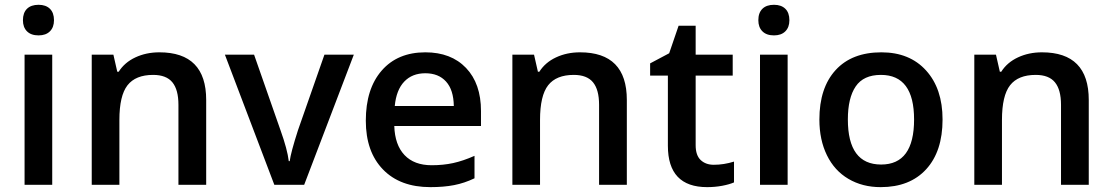

<svg xmlns="http://www.w3.org/2000/svg" viewBox="-20 -767 4617 797"><path d="M196.8 0H82V-540H196.8ZM75.2 -683.1Q75.2 -713.9 92 -730.5Q108.9 -747.1 140.1 -747.1Q170.4 -747.1 187.3 -730.5Q204.1 -713.9 204.1 -683.1Q204.1 -653.8 187.3 -637Q170.4 -620.1 140.1 -620.1Q108.9 -620.1 92 -637Q75.2 -653.8 75.2 -683.1Z M835.9 0H720.7V-332Q720.7 -394.5 695.6 -425.3Q670.4 -456.1 615.7 -456.1Q543 -456.1 509.3 -413.1Q475.6 -370.1 475.6 -269V0H360.8V-540H450.7L466.8 -469.2H472.7Q497.1 -507.8 542 -528.8Q586.9 -549.8 641.6 -549.8Q835.9 -549.8 835.9 -352.1Z M1118.7 0 913.6 -540H1034.7L1144.5 -226.1Q1172.9 -147 1178.7 -98.1H1182.6Q1187 -133.3 1216.8 -226.1L1326.7 -540H1448.7L1242.7 0Z M1766.6 9.8Q1640.6 9.8 1569.6 -63.7Q1498.5 -137.2 1498.5 -266.1Q1498.5 -398.4 1564.5 -474.1Q1630.4 -549.8 1745.6 -549.8Q1852.5 -549.8 1914.6 -484.9Q1976.6 -419.9 1976.6 -306.2V-244.1H1616.7Q1619.1 -165.5 1659.2 -123.3Q1699.2 -81.1 1772 -81.1Q1819.8 -81.1 1861.1 -90.1Q1902.3 -99.1 1949.7 -120.1V-26.9Q1907.7 -6.8 1864.7 1.5Q1821.8 9.8 1766.6 9.8ZM1745.6 -462.9Q1690.9 -462.9 1658 -428.2Q1625 -393.6 1618.7 -327.1H1863.8Q1862.8 -394 1831.5 -428.5Q1800.3 -462.9 1745.6 -462.9Z M2582 0H2466.8V-332Q2466.8 -394.5 2441.7 -425.3Q2416.5 -456.1 2361.8 -456.1Q2289.1 -456.1 2255.4 -413.1Q2221.7 -370.1 2221.7 -269V0H2106.9V-540H2196.8L2212.9 -469.2H2218.8Q2243.2 -507.8 2288.1 -528.8Q2333 -549.8 2387.7 -549.8Q2582 -549.8 2582 -352.1Z M2942.9 -83Q2984.9 -83 3026.9 -96.2V-9.8Q3007.8 -1.5 2977.8 4.2Q2947.8 9.8 2915.5 9.8Q2752.4 9.8 2752.4 -162.1V-453.1H2678.7V-503.9L2757.8 -545.9L2796.9 -660.2H2867.7V-540H3021.5V-453.1H2867.7V-164.1Q2867.7 -122.6 2888.4 -102.8Q2909.2 -83 2942.9 -83Z M3249.5 0H3134.8V-540H3249.5ZM3127.9 -683.1Q3127.9 -713.9 3144.8 -730.5Q3161.6 -747.1 3192.9 -747.1Q3223.1 -747.1 3240 -730.5Q3256.8 -713.9 3256.8 -683.1Q3256.8 -653.8 3240 -637Q3223.1 -620.1 3192.9 -620.1Q3161.6 -620.1 3144.8 -637Q3127.9 -653.8 3127.9 -683.1Z M3892.6 -271Q3892.6 -138.7 3824.7 -64.5Q3756.8 9.8 3635.7 9.8Q3560.1 9.8 3502 -24.4Q3443.8 -58.6 3412.6 -122.6Q3381.3 -186.5 3381.3 -271Q3381.3 -402.3 3448.7 -476.1Q3516.1 -549.8 3638.7 -549.8Q3755.9 -549.8 3824.2 -474.4Q3892.6 -398.9 3892.6 -271ZM3499.5 -271Q3499.5 -84 3637.7 -84Q3774.4 -84 3774.4 -271Q3774.4 -456.1 3636.7 -456.1Q3564.5 -456.1 3532 -408.2Q3499.5 -360.4 3499.5 -271Z M4499.5 0H4384.3V-332Q4384.3 -394.5 4359.1 -425.3Q4334 -456.1 4279.3 -456.1Q4206.5 -456.1 4172.9 -413.1Q4139.2 -370.1 4139.2 -269V0H4024.4V-540H4114.3L4130.4 -469.2H4136.2Q4160.6 -507.8 4205.6 -528.8Q4250.5 -549.8 4305.2 -549.8Q4499.5 -549.8 4499.5 -352.1Z"/></svg>

Font: f1_44652          
Style: Regular
Weight: 600
Foundry: Ascender Corporation
Version: Version 1.10